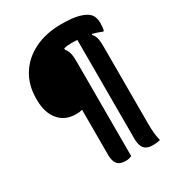

<svg xmlns="http://www.w3.org/2000/svg" viewBox="-205 -829 1009 1108"><g transform="rotate(-30 300.0 -275.0)"><path d="M370 -586Q342 -586 321 -580V-571Q335 -554 340 -534Q345 -514 345 -479V151Q337 155 328 157.5Q319 160 305 160Q266 160 249.5 140Q233 120 233 78V-222Q217 -217 196 -217H190Q119 -217 77.5 -266.5Q36 -316 36 -401V-411Q36 -501 79 -568.5Q122 -636 198 -673Q274 -710 374 -710H377Q451 -710 492.5 -698Q534 -686 553 -667Q575 -645 575 -604Q575 -591 574 -578.5Q573 -566 569 -552H563Q531 -565 500 -573V-566Q514 -550 518.5 -530.5Q523 -511 523 -479V41Q523 71 525.5 99Q528 127 535 154Q523 157 511.5 158.5Q500 160 485 160Q447 160 429 139.5Q411 119 411 74V-585Q392 -586 370 -586Z"/></g></svg>

Font: Recursive Sn Csl St
Style: Bold
Weight: 700
Version: Version 1.079;hotconv 1.0.112;makeotfexe 2.5.65598; ttfautoh